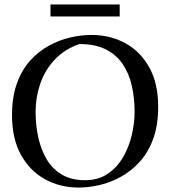

<svg xmlns="http://www.w3.org/2000/svg" viewBox="-20 -831 765 863"><path d="M333 12Q250 12 182 -25.5Q114 -63 74 -135.5Q34 -208 34 -313Q34 -395 56 -456Q78 -517 115.5 -558.5Q153 -600 199.5 -625.5Q246 -651 295.5 -662.5Q345 -674 391 -674Q475 -674 543 -637Q611 -600 651 -528Q691 -456 691 -351Q691 -269 669 -208Q647 -147 609 -105Q571 -63 524.5 -37Q478 -11 428.5 0.5Q379 12 333 12ZM362 -21Q422 -21 464.5 -50Q507 -79 533.5 -125Q560 -171 572.5 -225Q585 -279 585 -328Q585 -390 572.5 -445.5Q560 -501 531.5 -543Q503 -585 455.5 -609Q408 -633 337 -633Q270 -610 226 -563Q182 -516 161 -455Q140 -394 140 -328Q140 -267 152.5 -211.5Q165 -156 191 -113Q217 -70 259.5 -45.5Q302 -21 362 -21ZM207 -757V-811H518V-757Z"/></svg>

Font: Belleza
Style: Regular
Weight: 400
Designer: Eduardo Rodriguez Tunni
Foundry: Eduardo Rodriguez Tunni
Version: Version 1.003; ttfautohint (v1.8.4.7-5d5b)